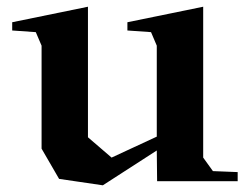

<svg xmlns="http://www.w3.org/2000/svg" viewBox="-20 -536 743 568"><path d="M240.2 -129.9 310.1 -69.8 443.8 -131.8V-400.9L426.8 -440.9L356.9 -445.8V-470.2L581.1 -516.1V-69.8L609.9 -29.8L683.1 -26.9V0H444.8L443.8 -90.8L284.2 12.2L154.8 -6.8L103 -96.2V-400.9L85.9 -440.9L16.1 -445.8V-470.2L240.2 -516.1Z"/></svg>

Font: Ortica Angular Bold
Style: Regular
Weight: 700
Designer: Benedetta Bovani
Foundry: Collletttivo
Version: Version 2.000;Glyphs 3.1.2 (3151)